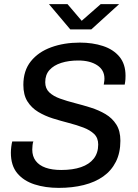

<svg xmlns="http://www.w3.org/2000/svg" viewBox="-20 -903 671 933"><path d="M265.5 10Q200.5 10 147.8 -7Q95 -24 63.9 -61.2Q32.8 -98.5 32.8 -160.8Q32.8 -173.5 34.8 -189.9Q36.8 -206.2 39.5 -215.5H142.2Q139.5 -211 138.1 -197.1Q136.8 -183.2 136.8 -176Q136.8 -143.5 153.5 -121.4Q170.2 -99.2 201.6 -88.1Q233 -77 277.5 -77Q333.8 -77 373.8 -90.8Q413.8 -104.5 435.5 -132.1Q457.2 -159.8 457.2 -200.8Q457.2 -232.8 437.5 -251.8Q417.8 -270.8 385.4 -283.1Q353 -295.5 314.2 -305.5Q275.5 -315.5 236.6 -327.6Q197.8 -339.8 165.4 -359.4Q133 -379 113.2 -410.4Q93.5 -441.8 93.5 -490.5Q93.5 -559.8 129.9 -605.1Q166.2 -650.5 228.6 -673.2Q291 -696 368 -696Q429.8 -696 480.2 -679.5Q530.8 -663 560.4 -627.4Q590 -591.8 590 -534.8Q590 -527.8 589.5 -517.6Q589 -507.5 586 -491.8H484.2Q486.5 -505.2 487 -511.1Q487.5 -517 487.5 -521Q487.5 -562.8 452.4 -585.9Q417.2 -609 360.5 -609Q313.8 -609 277.5 -597.4Q241.2 -585.8 220.5 -562.8Q199.8 -539.8 199.8 -503.5Q199.8 -473 219.5 -454.2Q239.2 -435.5 272 -423.8Q304.8 -412 343.6 -402.1Q382.5 -392.2 421.2 -380Q460 -367.8 492.8 -348.4Q525.5 -329 545.2 -297.9Q565 -266.8 565 -219.2Q565 -160.5 543.1 -117Q521.2 -73.5 481.5 -45.5Q441.8 -17.5 386.9 -3.8Q332 10 265.5 10ZM321.5 -760.2 218 -882.8H308.2L391 -785.5H358.2L469.2 -882.8H558.8L423.8 -760.2Z"/></svg>

Font: Chivo Medium
Style: Italic
Weight: 500
Italic angle: -8.05°
Designer: Hector Gatti
Foundry: Omnibus-Type
Version: Version 2.002